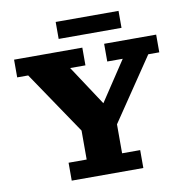

<svg xmlns="http://www.w3.org/2000/svg" viewBox="-90 -927 990 1014"><g transform="rotate(-10 405.0 -420.0)"><path d="M317 -241 83 -587H24V-682H390V-587H308L470 -341H427L590 -587H507V-682H786V-587H727L493 -241ZM213 0V-96H310V-352H500V-96H597V0ZM275 -749V-840H612V-749Z"/></g></svg>

Font: Montagu Slab 24pt
Style: Bold
Weight: 700
Designer: Florian Karsten
Foundry: Florian Karsten
Version: Version 1.000